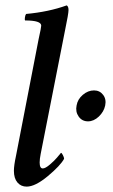

<svg xmlns="http://www.w3.org/2000/svg" viewBox="-20 -694 423 721"><path d="M267.6 -297.9Q271.5 -321.3 291 -337.9Q310.5 -354.5 333 -354.5Q354.5 -354.5 367.2 -337.9Q379.9 -321.3 375 -297.9Q370.1 -274.4 351.1 -256.3Q332 -238.3 310.5 -238.3Q288.1 -238.3 275.4 -256.3Q262.7 -274.4 267.6 -297.9ZM125 -546.9Q134.8 -590.8 134.8 -597.7Q134.8 -617.2 74.2 -617.2Q72.3 -620.1 73.7 -629.4Q75.2 -638.7 78.1 -641.6Q163.1 -649.4 230.5 -673.8Q237.3 -669.9 237.3 -656.2Q237.3 -642.6 224.6 -582L132.8 -116.2Q128.9 -96.7 128.9 -84Q128.9 -61.5 140.6 -61.5Q150.4 -61.5 167.5 -76.2Q184.6 -90.8 194.3 -102.5Q204.1 -114.3 209 -120.1Q211.9 -120.1 216.3 -111.3Q220.7 -102.5 220.7 -97.7Q207 -72.3 159.7 -32.7Q112.3 6.8 80.1 6.8Q58.6 6.8 45.4 -8.8Q32.2 -24.4 32.2 -52.7Q32.2 -72.3 40 -108.4Z"/></svg>

Font: Crimson
Style: SemiboldItalic
Weight: 600
Italic angle: -11°
Version: Version 0.8 ; ttfautohint (v1.00) -l 8 -r 50 -G 200 -x 14 -D